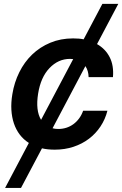

<svg xmlns="http://www.w3.org/2000/svg" viewBox="-20 -747 619 972"><path d="M5.7 204.5 126.1 -23.4Q99.1 -40.5 80.1 -65.5Q61.1 -90.6 50.4 -122.2Q39.8 -153.8 37.6 -191.2Q35.5 -228.7 42.6 -270.6Q52.2 -329.9 77.8 -381.4Q103.3 -432.9 142.8 -470.9Q182.2 -508.9 234.6 -530.7Q286.9 -552.6 350.1 -552.6Q382.5 -552.6 403.4 -547.9L498.2 -727.3H578.8L471.2 -523.8Q514.2 -499.3 535.5 -457Q556.8 -414.8 551.8 -356.5H428.6Q427.9 -389.2 412.3 -412.3L246.1 -97.7Q257.8 -94.1 275.6 -94.1Q296.5 -94.1 315.9 -100.3Q335.2 -106.5 351.4 -118.3Q367.5 -130 380.3 -147.2Q393.1 -164.4 400.9 -186.4H523.8Q512.8 -143.1 488.8 -106.9Q464.8 -70.7 430.4 -44.6Q396 -18.5 352.1 -3.9Q308.2 10.7 257.1 10.7Q220.9 10.7 192.5 3.9L86.3 204.5ZM187.9 -140.3 350.5 -447.8Q342.7 -448.9 334.5 -448.9Q274.9 -448.9 230.5 -402.3Q186.1 -355.8 172.9 -272.7Q159.4 -187.9 187.9 -140.3Z"/></svg>

Font: Inter P Semi Bold
Style: Italic
Weight: 600
Italic angle: 9.39999°
Designer: Rasmus Andersson
Foundry: rsms
Version: Version 3.018;git-588b23468